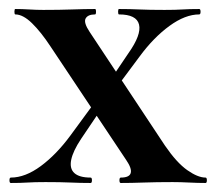

<svg xmlns="http://www.w3.org/2000/svg" viewBox="-20 -406 480 426"><path d="M248 0Q245 0 245 -6Q245 -12 248 -12Q267 -12 270 -22Q273 -32 260 -51L92 -303Q71 -335 51 -354.5Q31 -374 14 -374Q12 -374 12 -380Q12 -386 14 -386Q29 -386 45 -385Q61 -384 76 -384Q112 -384 140 -385Q168 -386 191 -386Q193 -386 193 -380Q193 -374 191 -374Q175 -374 170 -365Q165 -356 179 -335L346 -83Q372 -45 395.5 -28.5Q419 -12 436 -12Q439 -12 439 -6Q439 0 436 0Q419 0 399.5 -1Q380 -2 363 -2Q327 -2 299 -1Q271 0 248 0ZM4 0Q1 0 1 -6Q1 -12 4 -12Q36 -12 70.5 -37.5Q105 -63 136 -105L202 -195L216 -181L160 -98Q142 -71 138 -51.5Q134 -32 145 -22Q156 -12 181 -12Q184 -12 184 -6Q184 0 181 0Q158 0 136.5 -1Q115 -2 81 -2Q56 -2 41 -1Q26 0 4 0ZM223 -191 209 -205 265 -288Q294 -329 288.5 -351.5Q283 -374 244 -374Q242 -374 242 -380Q242 -386 244 -386Q268 -386 289.5 -385Q311 -384 345 -384Q370 -384 385 -385Q400 -386 422 -386Q425 -386 425 -380Q425 -374 422 -374Q391 -374 356 -348.5Q321 -323 290 -281Z"/></svg>

Font: Cormorant Light
Style: Regular
Weight: 300
Designer: Christian Thalmann (Catharsis Fonts)
Foundry: Catharsis Fonts
Version: Version 4.000